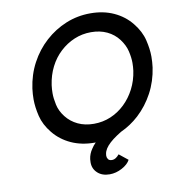

<svg xmlns="http://www.w3.org/2000/svg" viewBox="-96 -795 980 1079"><g transform="rotate(-10 394.0 -255.0)"><path d="M443 200Q400 200 374 176Q348 152 348 116Q348 107 349 97Q353 67 371 41Q381 25 396 10Q393 10 390 10Q316 10 257 -17Q198 -44 158.5 -92.5Q119 -141 106.5 -193Q94 -245 94 -289Q94 -318 98 -350Q109 -428 144 -493.5Q179 -559 232.5 -607.5Q286 -656 352 -683Q418 -710 492 -710Q566 -710 625 -683Q684 -656 723.5 -607Q763 -558 775.5 -506Q788 -454 788 -411Q788 -381 784 -350Q773 -273 738 -207.5Q703 -142 650 -93Q603 -50 546 -24Q532 -16 521 -8Q497 8 480 23.5Q463 39 453.5 54Q444 69 442 84Q441 89 441 94Q441 105 447.5 114Q454 123 470 123Q481 123 491 116.5Q501 110 511 98L561 138Q548 163 513.5 181.5Q479 200 443 200ZM405 -95Q456 -95 501 -114Q546 -133 582 -167.5Q618 -202 642 -248.5Q666 -295 674 -350Q677 -373 677 -395Q677 -425 668.5 -461.5Q660 -498 634 -532.5Q608 -567 568 -586Q528 -605 477 -605Q426 -605 381 -586Q336 -567 299.5 -533Q263 -499 239.5 -452.5Q216 -406 208 -350Q205 -326 205 -304Q205 -275 213 -238Q221 -201 247.5 -167Q274 -133 314 -114Q354 -95 405 -95Z"/></g></svg>

Font: Lexend
Style: Italic
Weight: 400
Italic angle: -8.13011°
Designer: Bonnie Shaver-Troup, Thomas Jockin
Foundry: Lexend
Version: Version 1.007